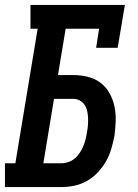

<svg xmlns="http://www.w3.org/2000/svg" viewBox="-39 -755 559 775"><path d="M-19 0V-96H23L113 -639H84V-735H465L436 -562H349L361 -639H226L195 -452H257Q287 -452 315.5 -445Q344 -438 366.5 -421Q389 -404 403 -379Q417 -354 423 -325.5Q429 -297 428 -267Q427 -237 423 -207Q418 -181 410.5 -155Q403 -129 389.5 -105Q376 -81 356.5 -60Q337 -39 312.5 -25Q288 -11 261.5 -5.5Q235 0 209 0ZM136 -96H209Q223 -96 237.5 -101Q252 -106 263.5 -116Q275 -126 283.5 -139Q292 -152 297.5 -165.5Q303 -179 306.5 -193Q310 -207 312 -221Q315 -236 316 -250.5Q317 -265 316.5 -279Q316 -293 313 -306.5Q310 -320 302.5 -331.5Q295 -343 283 -349.5Q271 -356 257 -356H179Z"/></svg>

Font: Iosevka Gothic
Style: Bold Italic
Weight: 700
Italic angle: -9°
Monospace: yes
Designer: Belleve Invis
Foundry: Belleve Invis
Version: Version 15.5.1; ttfautohint (v1.8.4)